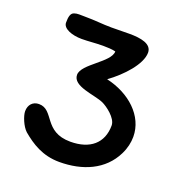

<svg xmlns="http://www.w3.org/2000/svg" viewBox="-116 -720 777 824"><g transform="rotate(20 272.5 -308.0)"><path d="M315 -400C376 -444 441 -514 441 -567C441 -607 391 -616 339 -616C311 -616 283 -615 256 -615C215 -615 183 -620 133 -620C115 -620 98 -622 85 -617C69 -612 66 -593 66 -568C66 -541 108 -525 153 -525C185 -525 215 -529 250 -529C269 -529 292 -528 307 -524C307 -474 187 -424 187 -374C187 -321 287 -319 329 -300C351 -290 401 -254 401 -220C401 -139 347 -94 258 -94C134 -94 148 -200 77 -200C49 -200 31 -180 31 -151C31 -130 48 -87 69 -68C113 -31 166 4 243 4C349 4 441 -35 485 -124C499 -152 505 -180 505 -206C505 -301 422 -376 315 -400Z"/></g></svg>

Font: Itim
Style: Regular
Weight: 400
Designer: CadsonDemak Team
Foundry: Pablo Impallari
Version: Version 1.002;PS 001.002;hotconv 1.0.88;makeotf.lib2.5.64775